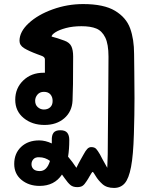

<svg xmlns="http://www.w3.org/2000/svg" viewBox="-20 -615 750 945"><path d="M641 -262 642 -132Q642 -51 639 45Q636 149 625 206.5Q614 264 594 287Q574 310 541 310Q505 310 484 291Q463 272 451 251.5Q439 231 436 231Q433 231 420 254Q417 259 414 264.5Q411 270 406 277Q396 293 386.5 299.5Q377 306 360 306Q339 306 326.5 295.5Q314 285 298 262Q290 250 285 244Q248 300 175 300Q122 300 86 270.5Q50 241 50 192Q50 140 84 108Q118 76 173 76Q203 76 235 91V76Q234 51 243.5 38.5Q253 26 277 26Q301 26 311 38.5Q321 51 321 74Q321 120 315 156Q337 182 356 211Q366 190 376.5 171.5Q387 153 392 144Q401 127 409.5 118Q418 109 429 109Q445 109 453 117.5Q461 126 472 145L484 168Q500 198 508 211Q511 160 511 45L513 -170L514 -336Q514 -398 498 -430.5Q482 -463 454 -474.5Q426 -486 381 -486Q338 -486 304.5 -477Q271 -468 252.5 -456Q234 -444 234 -435Q262 -428 297 -415Q322 -406 331 -387.5Q340 -369 340 -337Q340 -175 337 -119Q334 -65 296 -32.5Q258 0 199 0Q138 0 96.5 -34Q55 -68 55 -124Q55 -181 94.5 -219Q134 -257 194 -257H201V-323Q201 -335 183 -341L164 -348Q121 -364 98.5 -378Q76 -392 76 -414Q76 -459 121.5 -501Q167 -543 239.5 -569Q312 -595 389 -595Q491 -595 546 -562Q601 -529 620.5 -475.5Q640 -422 640 -349Q640 -294 641 -262ZM239 -118Q239 -138 228 -150.5Q217 -163 196 -163Q176 -163 164.5 -149.5Q153 -136 153 -119Q153 -99 166 -87.5Q179 -76 196 -76Q215 -76 227 -87Q239 -98 239 -118ZM226 177Q202 159 173 159Q154 158 144.5 168.5Q135 179 135 193Q135 208 145 217.5Q155 227 176 227Q211 227 226 177Z"/></svg>

Font: Mali
Style: Bold
Weight: 700
Designer: Kitiyaporn Chalermlarp | Katatrad Aksorn Co.,Ltd.
Foundry: Cadson Demak Co.,Ltd.
Version: Version 1.000; ttfautohint (v1.6)